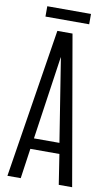

<svg xmlns="http://www.w3.org/2000/svg" viewBox="-106 -1038 623 1090"><g transform="rotate(10 206.0 -493.5)"><path d="M19 0 155.3 -859.4H242.7L392.1 0H314.9L288.1 -173.3H120.6L95.7 0ZM130.4 -235.4H277.3L201.2 -714.8H200.2ZM74.7 -927.7V-987.3H326.7V-927.7Z"/></g></svg>

Font: Antonio ExtraLight
Style: Regular
Weight: 250
Designer: Vernon Adams
Foundry: Vernon Adams
Version: Version 1.002